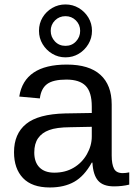

<svg xmlns="http://www.w3.org/2000/svg" viewBox="-20 -826 596 856"><path d="M202.1 9.8Q122.6 9.8 82.5 -32.2Q42.5 -74.2 42.5 -147.5Q42.5 -229.5 96.4 -273.4Q150.4 -317.4 270.5 -320.3L389.2 -322.3V-351.1Q389.2 -415.5 361.8 -443.4Q334.5 -471.2 275.9 -471.2Q216.8 -471.2 189.9 -451.2Q163.1 -431.2 157.7 -387.2L65.9 -395.5Q88.4 -538.1 277.8 -538.1Q377.4 -538.1 427.7 -492.4Q478 -446.8 478 -360.4V-132.8Q478 -93.8 488.3 -74Q498.5 -54.2 527.3 -54.2Q541 -54.2 556.2 -57.6V-2.9Q524.4 4.9 488.3 4.9Q439.5 4.9 417.2 -20.8Q395 -46.4 392.1 -101.1H389.2Q355.5 -40.5 310.8 -15.4Q266.1 9.8 202.1 9.8ZM389.2 -260.7 293 -258.8Q231.4 -258.3 199.2 -246.1Q167 -234.4 149.9 -210Q132.8 -185.5 132.8 -146Q132.8 -103 156 -79.6Q179.2 -56.2 222.2 -56.2Q271 -56.2 308.1 -78.1Q345.7 -100.1 367.4 -138.4Q389.2 -176.8 389.2 -217.3ZM390.1 -688.5Q390.1 -656.2 374 -629.4Q357.9 -602.5 331.3 -586.4Q304.7 -570.3 272 -570.3Q239.7 -570.3 212.9 -586.4Q186 -602.5 169.9 -629.4Q153.8 -656.2 153.8 -688.5Q153.8 -721.7 169.9 -748.3Q186 -774.9 212.9 -790.5Q239.7 -806.2 272 -806.2Q304.2 -806.2 331.1 -790.3Q357.9 -774.4 374 -747.8Q390.1 -721.2 390.1 -688.5ZM337.4 -688.5Q337.4 -715.8 318.4 -734.9Q299.3 -753.9 272 -753.9Q244.1 -753.9 225.1 -734.9Q206.1 -715.8 206.1 -688.5Q206.1 -661.6 224.6 -641.6Q243.2 -621.6 272 -621.6Q300.3 -621.6 318.8 -641.4Q337.4 -661.1 337.4 -688.5Z"/></svg>

Font: Arimo Nerd Font
Style: Regular
Weight: 400
Designer: Steve Matteson
Foundry: Monotype Imaging Inc.
Version: Version 1.33;Nerd Fonts 3.2.1